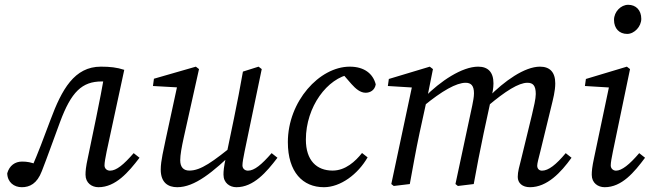

<svg xmlns="http://www.w3.org/2000/svg" viewBox="-20 -764 2698 797"><path d="M70.6 13.1C102.8 13.1 133.8 -1.1 153.8 -54C176.9 -113.1 197 -170.7 228.9 -256.6C275.6 -383 320.6 -425.9 402.5 -425.9C426.3 -425.9 435.4 -423.9 458.3 -418L416 -467.2C405 -403.4 392.1 -338.6 379.1 -274.9L345.1 -111C336.1 -70.4 335 -53.1 335 -38.8C335 -4.3 361.2 13.1 388.7 13.1C460 13.1 513.2 -49.1 559.1 -109.2L534.9 -128.3C493.1 -80.4 463.4 -55.6 436.6 -55.6C424.7 -55.6 413.8 -63.5 413.8 -77.5C413.8 -89.5 417.7 -110.3 422.7 -135.1L495.8 -474.1C465.4 -484.2 436.3 -487.3 398.8 -487.3C288.5 -487.3 236.4 -392.5 189.6 -266.6C159.6 -186.4 138.6 -130.2 111.6 -68.2L134.5 -49L148.2 -74.7L130.1 -81.9C109.1 -90.1 93 -93.3 71.7 -93.3C42.5 -93.3 19.2 -77 10 -44.7C11 -7.1 38.4 13.1 70.6 13.1Z M715.7 13.1C787.7 13.1 862.9 -47.7 961.3 -143.6L961.1 -171.7C862.3 -91.5 813.6 -55.9 766 -55.9C742.1 -55.9 728.1 -69.8 728.1 -98.8C728.1 -120.7 734 -153.4 743 -194L806.1 -477.2L793 -487.3L619 -437.2L614.9 -407L726.5 -400.7L719.2 -422.9L668 -186.4C660.1 -146.6 647.2 -97 647.2 -60.2C647.2 -5.2 678.4 13.1 715.7 13.1ZM961.3 13.1C1032.6 13.1 1085.9 -49.1 1131.7 -109.2L1107.5 -128.3C1065.7 -80.4 1036 -55.6 1009.2 -55.6C997.3 -55.6 986.4 -63.5 986.4 -77.5C986.4 -89.5 990.3 -110.3 995.3 -135.1L1066.5 -477.2L1053.3 -487.3L988.4 -466.8C977.5 -403.1 964.6 -338.5 951.7 -274.9L917.7 -111C908.8 -70.4 907.7 -53.3 907.7 -39C907.7 -4.4 933.9 13.1 961.3 13.1Z M1324.5 13.1C1393.5 13.1 1465.8 -40.6 1505.9 -110.8L1482.8 -128.9C1455.5 -94.6 1414.3 -55.9 1360.6 -55.9C1294.7 -55.9 1249.7 -97.7 1249.7 -184.5C1249.7 -320.6 1338.7 -440.5 1435.9 -456.2L1393.7 -467.1L1438.7 -415.4C1456.7 -395.2 1475.7 -379 1498 -379C1516.5 -379 1535.8 -389.4 1539.7 -413.8C1528.6 -457.2 1493.2 -487.3 1431.9 -487.3C1305.8 -487.3 1174.9 -343.1 1174.9 -174C1174.9 -49.2 1237.1 13.1 1324.5 13.1Z M2179.9 13.1C2251.3 13.1 2308.5 -48.1 2352.4 -109.2L2328.3 -128.3C2288.4 -80.4 2256.7 -55.6 2229.9 -55.6C2219 -55.6 2210 -62.6 2210 -76.5C2210 -86.5 2216 -107.3 2222.9 -135.1L2268 -320.2C2276 -353.2 2284.9 -386.1 2284.9 -417.9C2284.9 -464.2 2262.6 -487.3 2221.5 -487.3C2157.4 -487.3 2073.5 -427.6 2007.2 -360.2L2002.4 -322C2078.7 -386.6 2133.4 -420.4 2169.2 -420.4C2192 -420.4 2204 -409.4 2204 -373.8C2204 -353.9 2196.1 -321 2188.1 -287.1L2145.2 -110.8C2135.3 -70.1 2129.2 -52.7 2129.2 -29.5C2129.2 -4.1 2148.4 13.1 2179.9 13.1ZM1681.1 0C1694.2 -71 1706.2 -140.1 1721.2 -210.1L1752.2 -352.2L1777.2 -477.2L1764 -487.3L1594.1 -436.2L1590 -407L1710.2 -399.6L1692.3 -414L1604.3 -0.1L1614.4 8L1681.1 0ZM1946.5 0C1959.5 -71 1972.5 -140.1 1987.5 -210.1L2019.3 -357.5C2024.4 -377.7 2028.4 -398.8 2028.4 -417.9C2028.4 -464.2 2006.1 -487.3 1965 -487.3C1897.9 -487.3 1808.2 -427.6 1740.9 -359.2L1736.1 -322.1C1815.3 -387.6 1874.9 -420.4 1912.8 -420.4C1934.6 -420.4 1947.5 -409.4 1947.5 -376.7C1947.5 -360.7 1943.5 -342.6 1940.4 -326.3L1870.6 -0.1L1880.7 8L1946.5 0Z M2436.4 -38.3C2436.4 -4.1 2462.5 13.1 2490 13.1C2561.4 13.1 2612.7 -49 2657.6 -109.2L2633.4 -128.3C2592.6 -80.4 2560.9 -55.6 2537.1 -55.6C2526.1 -55.6 2515.2 -63.5 2515.2 -77.5C2515.2 -89.5 2519.2 -110.3 2524.2 -135.1L2595.3 -477.2L2582.2 -487.3L2412.1 -436.2L2408 -407L2527.4 -399.7L2510.3 -414.1L2446.5 -111C2437.6 -70.3 2436.4 -52.7 2436.4 -38.3ZM2583.3 -623.2C2613.7 -623.2 2642 -654.3 2642 -685.8C2642 -721.9 2619.8 -744.1 2587.6 -744.1C2557.2 -744.1 2528.8 -715 2528.8 -681.5C2528.8 -645.3 2551.2 -623.2 2583.3 -623.2Z"/></svg>

Font: Source Serif Variable
Style: Italic
Weight: 389
Italic angle: -12°
Designer: Frank Grießhammer
Foundry: Adobe Systems Incorporated
Version: Version 3.001;hotconv 1.0.111;makeotfexe 2.5.65597